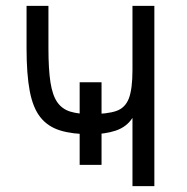

<svg xmlns="http://www.w3.org/2000/svg" viewBox="-20 -638 640 658"><path d="M328 -73H253V-356H328ZM434 0V-234Q414 -203 377 -190.5Q340 -178 290 -178Q228 -178 186 -191Q144 -204 118.5 -236Q93 -268 82 -325.5Q71 -383 71 -473V-618H146V-473Q146 -400 153 -355.5Q160 -311 176.5 -287.5Q193 -264 221 -255.5Q249 -247 290 -247Q347 -247 378 -257.5Q409 -268 421.5 -300.5Q434 -333 434 -398V-618H509V0Z"/></svg>

Font: Victor Mono
Style: Regular
Weight: 400
Monospace: yes
Designer: Rune Bjørnerås
Version: Version 1.561;gftools[0.9.30]